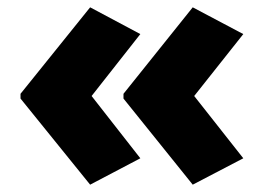

<svg xmlns="http://www.w3.org/2000/svg" viewBox="-20 -543 721 524"><path d="M36 -287 226 -523 363 -450 230 -281 363 -111 226 -39 36 -274ZM317 -287 506 -523 644 -450 510 -281 644 -111 506 -39 317 -274Z"/></svg>

Font: Noto Sans Devanagari Black
Style: Regular
Weight: 900
Version: Version 2.003